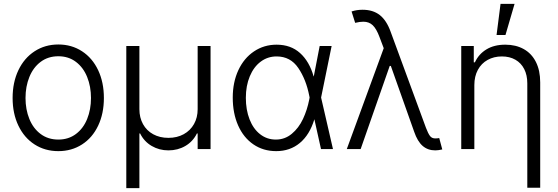

<svg xmlns="http://www.w3.org/2000/svg" viewBox="-20 -767 2871 988"><path d="M44.9 -262.7Q44.9 -343.3 74.7 -405.8Q104.5 -468.3 158.2 -503.2Q211.9 -538.1 280.3 -538.1Q348.6 -538.1 402.1 -503.2Q455.6 -468.3 485.1 -405.8Q514.6 -343.3 514.6 -262.7Q514.6 -182.6 485.1 -120.4Q455.6 -58.1 402.1 -23.7Q348.6 10.7 280.3 10.7Q211.4 10.7 158 -23.7Q104.5 -58.1 74.7 -120.4Q44.9 -182.6 44.9 -262.7ZM448.2 -262.7Q448.2 -321.8 428.5 -370.8Q408.7 -419.9 370.6 -448.7Q332.5 -477.5 280.3 -477.5Q227.5 -477.5 189.2 -448.7Q150.9 -419.9 131.1 -370.8Q111.3 -321.8 111.3 -262.7Q111.3 -203.6 131.1 -154.8Q150.9 -106 189.2 -77.4Q227.5 -48.8 280.3 -48.8Q332.5 -48.8 370.6 -77.4Q408.7 -106 428.5 -154.8Q448.2 -203.6 448.2 -262.7Z M629.9 -530.3H697.3V-205.1Q697.3 -162.1 715.8 -128.4Q734.4 -94.7 768.3 -76.2Q802.2 -57.6 846.7 -57.6Q891.1 -57.6 925.3 -76.4Q959.5 -95.2 978.3 -128.7Q997.1 -162.1 997.1 -205.1V-530.3H1063.5V0H997.1V-80.1H993.2Q972.7 -38.6 933.8 -15.9Q895 6.8 846.7 6.8Q799.3 6.8 760.3 -16.1Q721.2 -39.1 701.2 -80.1H697.3V201.2H629.9Z M1177.7 -264.6Q1177.7 -343.8 1206.5 -405.8Q1235.4 -467.8 1286.9 -502.4Q1338.4 -537.1 1403.3 -537.1Q1476.1 -537.1 1523.9 -494.1Q1571.8 -451.2 1593.8 -374H1594.7L1625 -530.3H1686.5L1632.3 -265.1L1693.4 0H1631.8L1597.7 -153.3Q1573.7 -73.7 1523.2 -31.5Q1472.7 10.7 1401.4 10.7Q1334.5 10.7 1283.7 -24.2Q1232.9 -59.1 1205.3 -121.6Q1177.7 -184.1 1177.7 -264.6ZM1399.4 -48.8Q1445.8 -48.8 1481.4 -78.4Q1517.1 -107.9 1539.1 -154.8Q1561 -201.7 1571.3 -254.9L1573.2 -265.1L1571.3 -274.4Q1555.2 -357.9 1514.9 -417.2Q1474.6 -476.6 1403.3 -476.6Q1357.4 -476.6 1321.5 -449.7Q1285.6 -422.9 1265.4 -374.3Q1245.1 -325.7 1245.1 -263.7Q1245.1 -201.7 1264.2 -152.8Q1283.2 -104 1318.4 -76.4Q1353.5 -48.8 1399.4 -48.8Z M2111.3 -88.9 1991.2 -427.7H1985.4L1835.9 0H1764.6L1954.6 -519L1932.6 -577.1Q1917 -619.1 1897.9 -637.2Q1878.9 -655.3 1849.6 -655.3Q1831.1 -655.3 1807.6 -649.4L1789.1 -708Q1815.4 -716.8 1845.7 -716.8Q1899.4 -716.8 1934.3 -689.5Q1969.2 -662.1 1990.2 -603.5L2171.9 -109.4Q2183.1 -80.1 2192.6 -67.4Q2202.1 -54.7 2219.7 -54.7Q2230.5 -54.7 2240.2 -56.6L2255.9 2Q2234.9 6.8 2219.7 6.8Q2181.6 6.8 2155 -16.1Q2128.4 -39.1 2111.3 -88.9Z M2420.9 0H2353.5V-530.3H2418V-446.3H2423.8Q2443.4 -488.8 2483.2 -512.9Q2522.9 -537.1 2580.1 -537.1Q2634.3 -537.1 2674.8 -514.6Q2715.3 -492.2 2737.5 -448.5Q2759.8 -404.8 2759.8 -342.8V199.2H2693.4V-337.9Q2693.4 -380.4 2677.5 -411.6Q2661.6 -442.9 2632.1 -459.7Q2602.5 -476.6 2562.5 -476.6Q2521.5 -476.6 2489.3 -458.7Q2457 -440.9 2439 -407.5Q2420.9 -374 2420.9 -329.1ZM2555.7 -747.1H2627.9L2581.1 -586.9H2535.2Z"/></svg>

Font: Pretendard JP Light
Style: Regular
Weight: 300
Designer: Base glyphs from Inter by Rasmus Andersson; Hangeul glyphs from Noto Sans CJK(Source Han Sans) by Jang Soo-young and Kan
Foundry: Kil Hyung-jin
Version: Version 1.309